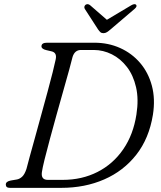

<svg xmlns="http://www.w3.org/2000/svg" viewBox="-20 -906 778 926"><path d="M8 -16Q8 -31 32.5 -35.5L62 -40.5Q75 -43 86.8 -53.8Q98.5 -64.5 107.5 -91Q112 -109.5 123.2 -150Q134.5 -190.5 149 -243.2Q163.5 -296 179.2 -353.2Q195 -410.5 209.5 -463.8Q224 -517 234.2 -558Q244.5 -599 248.5 -619Q256 -652.5 228 -658.5L202.5 -664.5Q180 -670 180 -682.5Q180 -700 207 -700H435Q502.5 -700 559.2 -674.5Q616 -649 655.8 -602.5Q695.5 -556 712.5 -492.5Q729.5 -429 717.5 -352.5Q699 -238.5 637.5 -160Q576 -81.5 482.8 -40.8Q389.5 0 276 0H27.5Q8 0 8 -16ZM282.5 -38.5Q375.5 -38.5 450.5 -76.8Q525.5 -115 574.2 -185.8Q623 -256.5 638 -354Q649.5 -427.5 636.2 -485.2Q623 -543 592.2 -583Q561.5 -623 519.5 -644Q477.5 -665 431.5 -665H370.5Q340.5 -665 330 -631.5Q325.5 -612.5 313.8 -569.8Q302 -527 286 -470.8Q270 -414.5 253 -353.5Q236 -292.5 220.8 -236Q205.5 -179.5 195 -137Q184.5 -94.5 182 -75.5Q177 -38.5 210.5 -38.5ZM513 -764Q503 -755.5 495.5 -750.8Q488 -746 479 -746Q469.5 -746 464.2 -750.8Q459 -755.5 453 -764L389 -863Q385.5 -869 387.2 -874.8Q389 -880.5 393.5 -883.5Q404 -889.5 415 -880.5L495.5 -810.5L613 -880.5Q629 -889.5 636 -883.5Q643.5 -875.5 629 -863Z"/></svg>

Font: Fraunces 9pt Soft Light
Style: Italic
Weight: 300
Italic angle: -16°
Version: Version 1.000;[0bf87f6ff]